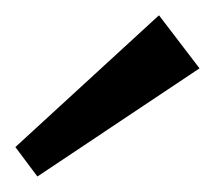

<svg xmlns="http://www.w3.org/2000/svg" viewBox="-20 -815 280 250"><path d="M239.8 -726 28.7 -585.2 0 -623.5 187 -795.1Z"/></svg>

Font: Pathway Extreme 8pt Thin
Style: Regular
Weight: 100
Designer: Eduardo Rodriguez Tunni
Foundry: Eduardo Rodriguez Tunni
Version: Version 1.000